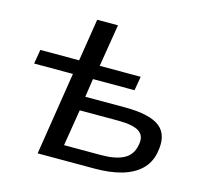

<svg xmlns="http://www.w3.org/2000/svg" viewBox="-102 -821 1002 937"><g transform="rotate(15 399.0 -352.5)"><path d="M165 0 231 -419H35L47 -491H243L277 -705H382L347 -491H554L542 -420H332L318 -327H518Q646 -327 696.5 -286Q747 -245 729 -155Q719 -102 682.5 -67.5Q646 -33 588 -16.5Q530 0 452 0ZM279 -72H467Q539 -72 580.5 -94Q622 -116 631 -167Q641 -214 610 -235Q579 -256 502 -256H309Z"/></g></svg>

Font: Nunito Sans 10pt Expanded Medium
Style: Italic
Weight: 500
Width: 7
Italic angle: -9°
Designer: Vernon Adams
Foundry: Vernon Adams
Version: Version 3.101;gftools[0.9.27]